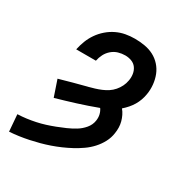

<svg xmlns="http://www.w3.org/2000/svg" viewBox="-175 -870 950 1005"><g transform="rotate(30 300.0 -367.5)"><path d="M23 8 15 -93Q42 -94 68.5 -97.5Q95 -101 121 -106.5Q147 -112 172.5 -120Q198 -128 224 -138Q250 -148 275 -159Q300 -170 324 -184.5Q348 -199 366.5 -221Q385 -243 389 -270Q392 -289 388 -306.5Q384 -324 374 -338Q315 -316 256 -297.5Q197 -279 137 -262L104 -359Q143 -370 182.5 -381Q222 -392 262 -402H263Q282 -407 300 -412.5Q318 -418 336 -425.5Q354 -433 370 -443.5Q386 -454 399 -469Q412 -484 420.5 -501.5Q429 -519 432 -537Q436 -557 433 -577Q430 -597 419 -612.5Q408 -628 389.5 -635Q371 -642 351 -642Q330 -642 309.5 -636Q289 -630 272 -615.5Q255 -601 245 -581.5Q235 -562 231 -541H112Q118 -569 128 -595Q138 -621 154.5 -645Q171 -669 193.5 -688.5Q216 -708 242 -720.5Q268 -733 295.5 -738Q323 -743 351 -743Q381 -743 410.5 -738Q440 -733 465 -720Q490 -707 509 -686Q528 -665 538.5 -638.5Q549 -612 552 -582Q555 -552 550 -523Q547 -504 540.5 -486Q534 -468 524.5 -452Q515 -436 502 -421Q489 -406 474 -393Q485 -380 492.5 -364.5Q500 -349 504.5 -332.5Q509 -316 509.5 -298Q510 -280 507 -262Q503 -233 489 -206.5Q475 -180 454.5 -157.5Q434 -135 409 -117.5Q384 -100 358 -86Q332 -72 304.5 -60Q277 -48 249.5 -38.5Q222 -29 194 -21.5Q166 -14 137.5 -8Q109 -2 80.5 2Q52 6 23 8Z"/></g></svg>

Font: Iosevka Curly Extended Oblique
Style: Bold
Weight: 700
Width: 7
Italic angle: -9°
Monospace: yes
Designer: Belleve Invis
Foundry: Belleve Invis
Version: Version 11.1.0; ttfautohint (v1.8.3)